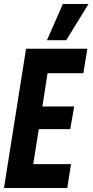

<svg xmlns="http://www.w3.org/2000/svg" viewBox="-29 -945 465 965"><path d="M-9 0 102 -700H410L390 -577H210L184 -410H344L324 -296H166L138 -120H328L309 0ZM207 -743 287 -925H416L304 -743Z"/></svg>

Font: Georama Condensed
Style: Bold Italic
Weight: 700
Width: 3
Italic angle: -9°
Designer: Jean-Baptiste Levee
Foundry: Production Type
Version: Version 1.000